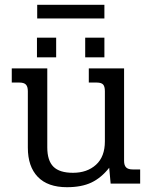

<svg xmlns="http://www.w3.org/2000/svg" viewBox="-20 -765 633 800"><path d="M135 -745H415V-688H135ZM134 -608H214V-526H134ZM335 -608H415V-526H335ZM96 -150V-385Q96 -404 88 -412.5Q80 -421 61 -421H29V-480H177V-151Q177 -96 202.5 -70.5Q228 -45 284 -45Q343 -45 380 -78.5Q417 -112 417 -176V-385Q417 -405 409.5 -413Q402 -421 383 -421H350V-480H497V-95Q497 -76 505.5 -67.5Q514 -59 533 -59H564V0H441L435 -66Q402 -24 361 -4.5Q320 15 259 15Q179 15 137.5 -28Q96 -71 96 -150Z"/></svg>

Font: Pridi Light
Style: Regular
Weight: 300
Designer: Katatrad Team
Foundry: CadsonDemak
Version: Version 1.003